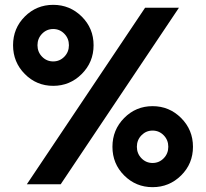

<svg xmlns="http://www.w3.org/2000/svg" viewBox="-20 -762 852 794"><path d="M82.5 -693.5Q131 -742 200 -742Q269 -742 318 -693.5Q367 -645 367 -575Q367 -505 318 -456Q269 -407 200 -407Q131 -407 82.5 -456Q34 -505 34 -575Q34 -645 82.5 -693.5ZM91 0 580 -730H720L231 0ZM246 -622.5Q227 -642 200 -642Q173 -642 154 -622.5Q135 -603 135 -575Q135 -547 154 -527.5Q173 -508 200 -508Q227 -508 246 -527.5Q265 -547 265 -575Q265 -603 246 -622.5ZM729 -36.5Q680 12 611 12Q542 12 493.5 -36.5Q445 -85 445 -155Q445 -225 493.5 -274Q542 -323 611 -323Q680 -323 729 -274Q778 -225 778 -155Q778 -85 729 -36.5ZM565 -107.5Q584 -88 611 -88Q638 -88 657 -107.5Q676 -127 676 -155Q676 -183 657 -202.5Q638 -222 611 -222Q584 -222 565 -202.5Q546 -183 546 -155Q546 -127 565 -107.5Z"/></svg>

Font: Freely
Style: Bold
Weight: 700
Designer: Kris Sowersby
Foundry: Klim Type Foundry
Version: Version 1.006;hotconv 1.0.113;makeotfexe 2.5.65598;200799169